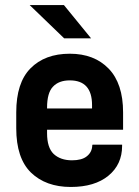

<svg xmlns="http://www.w3.org/2000/svg" viewBox="-20 -741 557 767"><path d="M168 -222.7V-209Q168 -151.4 194.3 -126Q221.7 -100.6 267.6 -100.6Q306.6 -100.6 326.2 -116.2Q347.7 -132.8 348.6 -160.2L349.6 -163.1H467.8V-158.2Q467.8 -84 413.1 -39.1Q358.4 5.9 262.7 5.9Q163.1 5.9 103.5 -51.8Q44.9 -109.4 44.9 -228.5V-292Q44.9 -410.2 101.6 -467.8Q159.2 -526.4 258.8 -526.4Q356.4 -526.4 414.1 -466.8Q471.7 -407.2 471.7 -292V-222.7ZM191.4 -394.5Q168 -370.1 168 -310.5V-307.6H347.7V-321.3Q347.7 -419.9 258.8 -419.9Q214.8 -419.9 191.4 -394.5ZM98.6 -720.7H235.4L343.8 -587.9H236.3Z"/></svg>

Font: DINish
Style: Bold
Weight: 700
Designer: Bert Driehuis
Foundry: Playbeing
Version: Version 3.008; git-95204e4c-release